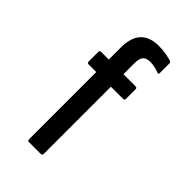

<svg xmlns="http://www.w3.org/2000/svg" viewBox="-253 -748 1018 1018"><g transform="rotate(45 255.5 -239.0)"><path d="M178 185Q167 185 167 174V-330H110Q99 -330 99 -342V-413Q99 -424 110 -424H167V-512Q167 -590 202 -626.5Q237 -663 302 -663Q335 -663 361 -658Q387 -653 402 -648Q409 -644 409 -636V-566Q409 -552 398 -558Q384 -563 366.5 -567Q349 -571 330 -571Q304 -571 290.5 -557Q277 -543 277 -506V-424H368Q379 -424 379 -413V-342Q379 -330 368 -330H277V174Q277 185 265 185Z"/></g></svg>

Font: Sofia Sans Condensed
Style: Bold
Weight: 700
Designer: Botio Nikoltchev, Ani Petrova
Foundry: lettersoup
Version: Version 4.101; ttfautohint (v1.8.4.7-5d5b)